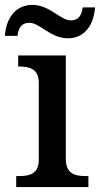

<svg xmlns="http://www.w3.org/2000/svg" viewBox="-45 -762 407 782"><path d="M232 -606C303 -606 338 -666 342 -732H292C288 -705 279 -679 243 -679C201 -679 158 -742 87 -742C15 -742 -21 -683 -25 -616H26C30 -643 38 -669 75 -669C118 -669 160 -606 232 -606ZM21 0H315V-45H302C261 -45 223 -54 223 -115V-536H29V-491H34C74 -491 113 -482 113 -425V-111C113 -53 74 -45 34 -45H21Z"/></svg>

Font: Noto Serif Medium
Style: Regular
Weight: 500
Designer: Monotype Design Team
Foundry: Monotype Imaging Inc.
Version: Version 2.013